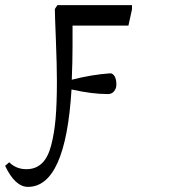

<svg xmlns="http://www.w3.org/2000/svg" viewBox="-252 -491 658 749"><path d="M31 -391V-313Q31 -252 28 -180Q106 -200 178 -205Q188 -205 195 -193.5Q202 -182 202 -161Q202 -146 193 -135Q184 -124 169 -124Q107 -124 27 -142Q4 238 -143 238Q-193 238 -232 156L-216 142Q-189 169 -149 169Q-113 169 -89 146.5Q-65 124 -52.5 76.5Q-40 29 -35 -29.5Q-30 -88 -30 -174Q-30 -236 -34 -335.5Q-38 -435 -38 -456L-28 -471H263V-455L249 -391Z"/></svg>

Font: myMathFont
Style: Regular
Weight: 400
Designer: Ross Mills, John Hudson & Paul Hanslow, Tiro Typeworks Ltd; with prior portions MicroPress Inc., and Coen Hoffman. Math 
Foundry: Tiro Typeworks Ltd
Version: Version 2.13 b171